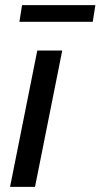

<svg xmlns="http://www.w3.org/2000/svg" viewBox="-20 -724 390 744"><path d="M115.7 0H19L124.5 -528.3H221.2ZM339.4 -639.6H55.2L65.4 -704.1H349.6Z"/></svg>

Font: RobotoCondensed-Italic
Style: Italic
Weight: 400
Designer: Google
Version: Version 1.200311; 2013